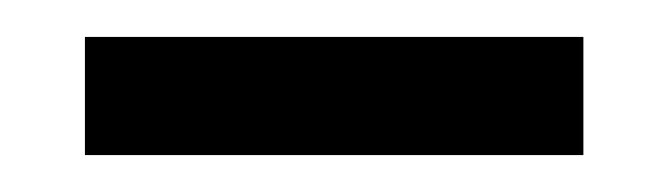

<svg xmlns="http://www.w3.org/2000/svg" viewBox="-20 -372 361 104"><path d="M26 -352H296V-288H26Z"/></svg>

Font: Maitree
Style: Regular
Weight: 400
Designer: CadsonDemak Team
Foundry: CadsonDemak
Version: Version 1.001